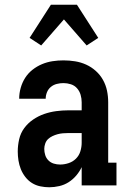

<svg xmlns="http://www.w3.org/2000/svg" viewBox="-20 -783 540 811"><path d="M188 8Q169 8 150 4Q131 0 115 -10Q99 -20 87 -35.5Q75 -51 68 -68.5Q61 -86 58 -105Q55 -124 55 -143Q55 -169 61 -195Q67 -221 82.5 -242Q98 -263 120 -278Q142 -293 166.5 -301.5Q191 -310 217 -313.5Q243 -317 269 -317H325V-351Q325 -367 320.5 -382.5Q316 -398 305.5 -410Q295 -422 279.5 -427Q264 -432 248 -432Q234 -432 220 -428.5Q206 -425 195 -416Q184 -407 178.5 -393.5Q173 -380 173 -366H61Q61 -389 67.5 -412Q74 -435 86.5 -454.5Q99 -474 117.5 -488.5Q136 -503 157.5 -512Q179 -521 202 -524.5Q225 -528 248 -528Q273 -528 297.5 -524Q322 -520 344 -510Q366 -500 384.5 -483.5Q403 -467 415 -445.5Q427 -424 432 -400Q437 -376 437 -351V-96H472V0H325V-77Q316 -58 302 -41.5Q288 -25 270 -13.5Q252 -2 230.5 3Q209 8 188 8ZM234 -88Q252 -88 270 -94Q288 -100 301 -113Q314 -126 319.5 -144Q325 -162 325 -180V-221H269Q257 -221 245.5 -220Q234 -219 223 -216Q212 -213 201.5 -208Q191 -203 183 -195.5Q175 -188 171 -176.5Q167 -165 167 -154Q167 -141 171 -128Q175 -115 184.5 -105.5Q194 -96 207 -92Q220 -88 234 -88ZM154 -591 105 -623 195 -763H305L350 -693L395 -623L346 -591L250 -701Z"/></svg>

Font: Iosevka Curly Slab
Style: Bold
Weight: 700
Monospace: yes
Designer: Belleve Invis
Foundry: Belleve Invis
Version: Version 22.1.2; ttfautohint (v1.8.4)